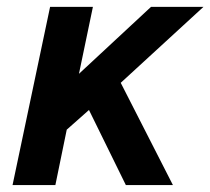

<svg xmlns="http://www.w3.org/2000/svg" viewBox="-20 -532 605 552"><path d="M341.8 0 235.8 -215.8 171.9 -159.2 139.2 0H16.1L124 -512.2H247.1L207 -319.8L414.1 -512.2H564.9L327.1 -293.9L477.1 0Z"/></svg>

Font: Lorenzo Sans
Style: Bold Italic
Weight: 700
Italic angle: -12°
Foundry: Intel Corporation
Version: Version 1.00; ttfautohint (v1.5)